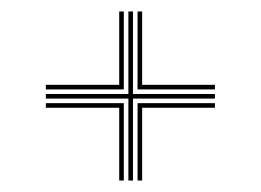

<svg xmlns="http://www.w3.org/2000/svg" viewBox="-20 -565 455 335"><path d="M204 -250V-393H60V-401H204V-545H212V-401H355V-393H212V-250ZM188 -250V-377H60V-385H196V-250ZM60 -409V-417H188V-545H196V-409ZM220 -250V-385H355V-377H228V-250ZM220 -409V-545H228V-417H355V-409Z"/></svg>

Font: Big Shoulders Inline Text SC Thin
Style: Regular
Weight: 100
Designer: Patric King
Foundry: XO Type Co
Version: Version 2.002